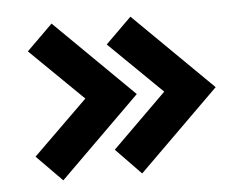

<svg xmlns="http://www.w3.org/2000/svg" viewBox="-38 -603 646 502"><g transform="rotate(-5 284.5 -351.5)"><path d="M250 -214 316 -146 527 -354 321 -557 253 -490 392 -354ZM42 -214 109 -146 320 -354 114 -557 46 -490 185 -354Z"/></g></svg>

Font: Exo
Style: Demi Bold
Weight: 600
Designer: Natanael Gama
Version: Version 1.00